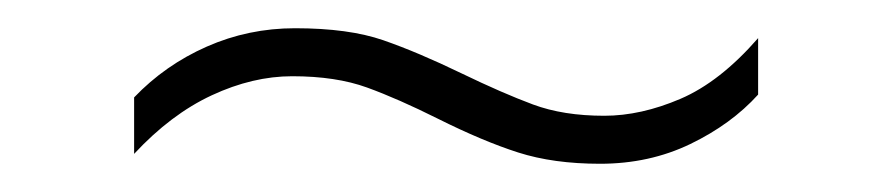

<svg xmlns="http://www.w3.org/2000/svg" viewBox="-20 -387 632 136"><path d="M75 -318Q97 -341 126.5 -354Q156 -367 189 -367Q227 -367 251.5 -358.5Q276 -350 307 -335Q336 -321 357.5 -313Q379 -305 408 -305Q434 -305 462 -317Q490 -329 517 -360V-320Q498 -299 469 -285Q440 -271 405 -271Q372 -271 347 -279Q322 -287 290 -303Q262 -317 240 -325Q218 -333 187 -333Q159 -333 130 -319.5Q101 -306 75 -278Z"/></svg>

Font: Noto Sans Bengali UI ExtraLight
Style: Regular
Weight: 200
Designer: Jelle Bosma - Monotype Design Team
Foundry: Monotype Imaging Inc.
Version: Version 2.003; ttfautohint (v1.8.4.7-5d5b)